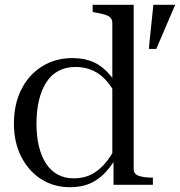

<svg xmlns="http://www.w3.org/2000/svg" viewBox="-20 -770 750 800"><path d="M537 -66Q537 -44 559 -37Q581 -30 614 -30H617V0H453V-120L448 -112V-673Q448 -688 440.5 -696Q433 -704 417 -709Q401 -714 377 -718L366 -720V-750H537ZM282 -528Q333 -528 371 -510.5Q409 -493 441 -454.5Q473 -416 503 -354L479 -342Q456 -394 429 -427Q402 -460 368.5 -475.5Q335 -491 294 -491Q254 -491 223.5 -474.5Q193 -458 173 -427Q153 -396 142.5 -352.5Q132 -309 132 -255Q132 -203 142 -161Q152 -119 171.5 -89Q191 -59 220 -43Q249 -27 286 -27Q333 -27 367 -46.5Q401 -66 428 -102Q455 -138 478 -189L499 -177Q469 -114 437 -72.5Q405 -31 365.5 -10.5Q326 10 271 10Q205 10 152.5 -23Q100 -56 69 -116Q38 -176 38 -255Q38 -336 69 -397.5Q100 -459 155.5 -493.5Q211 -528 282 -528ZM631 -566 710 -750H619L601 -576V-566Z"/></svg>

Font: Roboto Serif 144pt
Style: Regular
Weight: 400
Version: Version 1.008